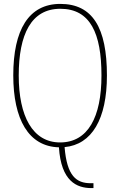

<svg xmlns="http://www.w3.org/2000/svg" viewBox="-20 -745 617 984"><path d="M449 219H459V194H445C371 194 323 157 311 9C451 -4 528 -135 528 -358C528 -604 454 -725 289 -725C127 -725 48 -592 48 -359C48 -134 126 6 282 10C293 184 373 219 449 219ZM288 -15C147 -15 76 -150 76 -358C76 -569 140 -700 289 -700C443 -700 500 -574 500 -358C500 -145 431 -15 288 -15Z"/></svg>

Font: Noto Serif Devanagari Condensed Thin
Style: Regular
Weight: 100
Width: 3
Designer: Universal Thirst, Indian Type Foundry and the Monotype Design Team
Foundry: Monotype Imaging Inc.
Version: Version 2.004